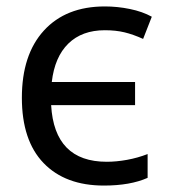

<svg xmlns="http://www.w3.org/2000/svg" viewBox="-20 -567 533 597"><path d="M303 10Q183 10 115.5 -60Q48 -130 48 -263Q48 -397 116.5 -472Q185 -547 306 -547Q345 -547 384 -539Q423 -531 452 -515L425 -446Q394 -460 367 -466.5Q340 -473 306 -473Q235 -473 192.5 -431.5Q150 -390 141 -312H400V-240H139Q149 -64 312 -64Q342 -64 375 -70Q408 -76 439 -88V-14Q385 10 303 10Z"/></svg>

Font: Noto Sans Historical
Style: Regular
Weight: 400
Designer: Monotype Design Team
Foundry: Monotype Imaging Inc.
Version: Version 2.013; ttfautohint (v1.8.4.7-5d5b)